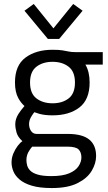

<svg xmlns="http://www.w3.org/2000/svg" viewBox="-20 -741 541 958"><path d="M238.8 197.3Q177.7 197.3 138.7 185.5Q99.6 173.8 77.4 154.5Q55.2 135.3 46.4 113Q37.6 90.8 37.6 69.8Q37.6 46.4 46.6 24.9Q55.7 3.4 68.1 -12.9Q80.6 -29.3 91.8 -36.6Q68.8 -57.6 62.5 -79.8Q56.2 -102.1 56.2 -121.6Q56.2 -147.5 72.3 -172.9Q83.5 -190.4 102.1 -211.9Q83 -229.5 71.3 -251.5Q54.7 -281.7 54.7 -329.6Q54.7 -414.6 107.2 -453.6Q159.7 -492.7 242.2 -492.7Q273.9 -492.7 291.7 -489.7Q309.6 -486.8 323 -483.9Q336.4 -481 354.5 -481H492.7V-418.5H406.2Q427.2 -382.8 427.2 -329.6Q427.2 -244.1 376.2 -204.8Q325.2 -165.5 242.2 -165.5Q203.6 -165.5 176.8 -172.9Q163.1 -176.8 151.4 -181.2Q144.5 -172.9 138.2 -162.6Q125 -142.6 125 -122.1Q125 -102.1 135 -87.4Q145 -72.8 162.6 -72.8H317.4Q390.6 -72.8 425 -44.9Q459.5 -17.1 459.5 37.6Q459.5 74.2 437.7 111.1Q416 147.9 367.4 172.6Q318.8 197.3 238.8 197.3ZM242.2 -225.6Q291 -225.6 322.5 -250Q354 -274.4 354 -329.1Q354 -383.8 322.3 -408.2Q290.5 -432.6 242.2 -432.6Q193.8 -432.6 161.9 -408.2Q129.9 -383.8 129.9 -329.1Q129.9 -274.4 161.9 -250Q193.8 -225.6 242.2 -225.6ZM236.3 137.7Q292 137.7 325 123.8Q357.9 109.9 372.1 88.1Q386.2 66.4 386.2 44.4Q386.2 19.5 372.6 5.1Q358.9 -9.3 315.4 -9.3H140.6Q132.8 0 126.5 9.8Q111.8 31.2 111.8 57.6Q111.8 70.3 115.5 84.2Q119.1 98.1 131.1 110.4Q143.1 122.6 168.2 130.1Q193.4 137.7 236.3 137.7ZM218.8 -546.9 102.1 -687.5 148.4 -721.2 246.6 -599.6 345.2 -721.2 392.1 -687.5 275.4 -546.9Z"/></svg>

Font: Anaheim Medium
Style: Regular
Weight: 500
Version: Version 2.001